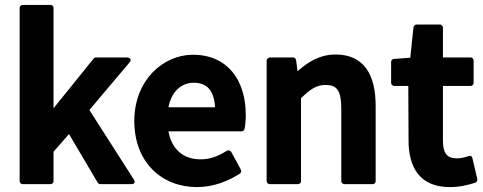

<svg xmlns="http://www.w3.org/2000/svg" viewBox="-20 -738 1967 782"><path d="M60 0C60 5 65 12 73 12H186C191 12 198 8 198 0V-120L261 -192L378 6C380 9 384 12 389 12H514C538 12 525 -7 525 -7L344 -290L507 -483C523 -502 497 -504 497 -504H371C367 -504 363 -502 361 -499L198 -297V-706C198 -711 194 -718 186 -718H73C68 -718 60 -714 60 -706Z M527 -245C527 -77 639 24 782 24C847 24 908 1 957 -31C962 -34 964 -41 961 -47L922 -119C918 -126 909 -127 904 -124C869 -102 836 -89 797 -89C728 -89 680 -128 666 -203H964C969 -203 975 -207 976 -213C979 -227 981 -247 981 -270C981 -411 907 -515 766 -515C644 -515 527 -411 527 -245ZM666 -301C679 -368 721 -401 769 -401C824 -401 852 -368 856 -301Z M1066 0C1066 5 1071 12 1079 12H1194C1199 12 1206 8 1206 0V-338C1244 -375 1269 -392 1306 -392C1351 -392 1370 -372 1370 -293V0C1370 5 1375 12 1383 12H1498C1503 12 1510 8 1510 0V-308C1510 -435 1461 -516 1347 -516C1283 -516 1235 -486 1192 -448L1186 -493C1185 -498 1181 -504 1174 -504H1079C1074 -504 1066 -499 1066 -491Z M1644 -166C1644 -56 1690 24 1812 24C1853 24 1888 15 1916 6C1922 4 1925 -3 1924 -9L1904 -94C1901 -107 1890 -103 1887 -102C1875 -97 1856 -93 1841 -93C1802 -93 1784 -112 1784 -166V-388H1897C1902 -388 1909 -392 1909 -400V-491C1909 -496 1905 -504 1897 -504H1784V-625C1784 -630 1780 -638 1772 -638H1676C1670 -638 1665 -633 1664 -626L1651 -503L1585 -498C1579 -498 1573 -493 1573 -486V-400C1573 -395 1578 -388 1586 -388H1643Z"/></svg>

Font: Falling Sky
Style: Bd
Weight: 700
Designer: Paul D. Hunt
Foundry: Adobe Systems Incorporated
Version: Version 1.02